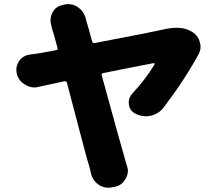

<svg xmlns="http://www.w3.org/2000/svg" viewBox="-20 -832 1040 911"><path d="M755.9 -321.3Q733.4 -292 696.3 -283.2Q684.6 -280.3 671.9 -280.3Q648.4 -280.3 626 -291L624 -292Q596.7 -304.7 591.8 -335Q590.8 -340.8 590.8 -345.7Q590.8 -369.1 607.4 -387.7Q670.9 -456.1 712.9 -525.4Q714.8 -528.3 712.9 -530.8Q710.9 -533.2 708 -532.2Q689.5 -529.3 469.7 -485.4Q460 -483.4 462.9 -473.6Q555.7 -134.8 575.2 -69.3Q578.1 -59.6 582 -45.9Q586.9 -33.2 586.9 -21.5Q586.9 -2 576.2 15.6Q560.5 45.9 527.3 53.7L512.7 56.6Q502.9 58.6 493.2 58.6Q470.7 58.6 450.2 45.9Q420.9 26.4 412.1 -6.8Q409.2 -22.5 405.3 -36.1Q396.5 -64.5 379.9 -126.5Q363.3 -188.5 338.4 -283.7Q313.5 -378.9 297.9 -438.5Q294.9 -448.2 285.2 -446.3Q211.9 -430.7 163.1 -419.9Q153.3 -417 143.6 -417Q120.1 -417 98.6 -430.7Q68.4 -448.2 59.6 -482.4Q57.6 -492.2 57.6 -502Q57.6 -522.5 70.3 -542Q89.8 -569.3 123 -573.2Q141.6 -575.2 159.2 -578.1Q174.8 -581.1 246.1 -593.8Q255.9 -594.7 252.9 -604.5Q234.4 -674.8 227.5 -694.3Q224.6 -704.1 223.6 -710Q219.7 -722.7 219.7 -735.4Q219.7 -753.9 228.5 -771.5Q243.2 -800.8 274.4 -807.6L286.1 -810.5Q295.9 -812.5 304.7 -812.5Q327.1 -812.5 348.6 -798.8Q377 -779.3 386.7 -746.1Q387.7 -739.3 389.6 -733.4Q392.6 -722.7 402.3 -689.5Q412.1 -656.2 417 -635.7Q419.9 -626 429.7 -627.9Q692.4 -677.7 774.4 -696.3Q775.4 -696.3 776.4 -696.3Q797.9 -700.2 817.4 -700.2Q865.2 -700.2 897.5 -676.8Q921.9 -659.2 928.7 -629.9Q931.6 -620.1 931.6 -610.4Q931.6 -591.8 921.9 -574.2Q855.5 -452.1 755.9 -321.3Z"/></svg>

Font: Gen Jyuu GothicX Heavy
Style: Bold
Weight: 900
Designer: [Source Han Sans]
Ryoko NISHIZUKA  (kana & ideographs); Paul D. Hunt (Latin, Greek & Cyrillic); Wenlong ZHANG  (bopomofo
Version: Version 1.002.20150607